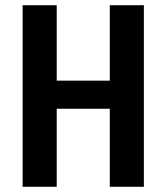

<svg xmlns="http://www.w3.org/2000/svg" viewBox="-20 -718 640 738"><path d="M402 -300H198V0H67V-698H198V-408H402V-698H533V0H402Z"/></svg>

Font: IBM Plex Mono SmBld
Style: Regular
Weight: 600
Monospace: yes
Designer: Mike Abbink, Paul van der Laan, Pieter van Rosmalen
Foundry: Bold Monday
Version: Version 2.3